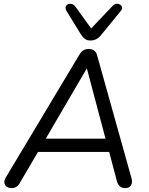

<svg xmlns="http://www.w3.org/2000/svg" viewBox="-20 -965 769 992"><path d="M39.8 6.9Q24.8 6.9 14.8 -0.4Q4.8 -7.7 2.7 -19.9Q0.5 -32.1 9.2 -46.7L390.6 -683.3Q399.8 -698.4 411.2 -705.2Q422.7 -711.9 438.6 -711.9Q455.6 -711.9 466.5 -703.7Q477.4 -695.5 481.8 -679L658 -49.2Q663.9 -29.6 660.8 -17.4Q657.6 -5.2 648.6 0.9Q639.7 6.9 626.6 6.9Q609.2 6.9 598.7 -2.8Q588.1 -12.6 583.3 -31.5L539.4 -197.4L570.9 -180H145.3L185.7 -196L82.1 -19.4Q74.8 -6.2 64.3 0.4Q53.9 6.9 39.8 6.9ZM427.3 -609.5 208.2 -234.6 185.7 -248.6H552.4L529.1 -233.6L429.3 -609.5ZM446.7 -755.7Q429.6 -755.7 418.1 -764.5Q406.7 -773.3 396.9 -788.9L323.7 -908.3Q316.8 -920.5 319.5 -929.5Q322.2 -938.5 331 -942.6Q339.8 -946.8 350.8 -944.3Q361.7 -941.9 370 -930.1L451 -818L562.4 -935Q571.2 -944.3 581.7 -945.3Q592.2 -946.3 600.5 -941.2Q608.8 -936.1 610.7 -927.5Q612.7 -919 604.3 -908.7L504.9 -787Q492.1 -770.9 478.5 -763.3Q464.8 -755.7 446.7 -755.7Z"/></svg>

Font: Nunito ExtraLight
Style: Italic
Weight: 200
Italic angle: -9°
Designer: Vernon Adams
Foundry: Vernon Adams
Version: Version 3.602